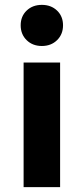

<svg xmlns="http://www.w3.org/2000/svg" viewBox="-20 -769 344 789"><path d="M227 -512V0H77V-512ZM65 -665Q65 -702 89.5 -725.5Q114 -749 152 -749Q190 -749 214.5 -725.5Q239 -702 239 -665Q239 -628 214.5 -604Q190 -580 152 -580Q114 -580 89.5 -604Q65 -628 65 -665Z"/></svg>

Font: Metropolitano
Style: Bold
Weight: 700
Designer: Fonts by Alex Slobzheninov & Chris M. Simpson / Changes by Cristiano Sobral
Foundry: Fonts by Alex Slobzheninov & Chris M. Simpson / Changes by Cristiano Sobral
Version: Version 1.00;August 30, 2020;FontCreator 13.0.0.2681 64-bit